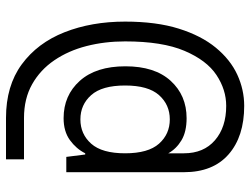

<svg xmlns="http://www.w3.org/2000/svg" viewBox="-117 -623 834 640"><g transform="rotate(90 300.0 -303.0)"><path d="M373 94Q266 94 194.5 41.5Q123 -11 87.5 -101Q52 -191 52 -303Q52 -407 75.5 -482Q99 -557 139 -605.5Q179 -654 229 -677Q279 -700 333 -700Q435 -700 494.5 -648Q554 -596 554 -499V-107H503L495 -170H491Q476 -140 447 -119Q418 -98 374 -98Q298 -98 249.5 -152Q201 -206 201 -304Q201 -402 249.5 -455Q298 -508 374 -508Q419 -508 447.5 -491Q476 -474 491 -447V-499Q491 -565 447.5 -602.5Q404 -640 333 -640Q279 -640 230 -607.5Q181 -575 149.5 -501Q118 -427 118 -303Q118 -235 133.5 -174.5Q149 -114 181 -67Q213 -20 261 7Q309 34 373 34H511V94ZM378 -154Q427 -154 459 -190Q491 -226 491 -303Q491 -380 459 -416Q427 -452 378 -452Q329 -452 297 -416Q265 -380 265 -303Q265 -226 297 -190Q329 -154 378 -154Z"/></g></svg>

Font: DM Mono Light
Style: Regular
Weight: 300
Designer: Colophon Foundry
Foundry: Colophon Foundry
Version: Version 1.000; ttfautohint (v1.8.2.53-6de2)